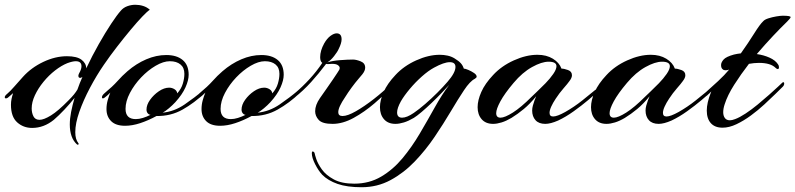

<svg xmlns="http://www.w3.org/2000/svg" viewBox="-42 -519 3339 806"><path d="M282 88Q266 74 258.5 52.5Q251 31 251 4Q251 -21 256.5 -49Q262 -77 271 -108Q252 -84 228.5 -59Q205 -34 184 -16Q142 18 93 18Q56 18 30 -5.5Q4 -29 4 -79Q4 -92 6.5 -104Q9 -116 13 -128Q7 -123 1.5 -118Q-4 -113 -9 -109Q-13 -106 -17 -106Q-22 -106 -22 -111Q-22 -117 -12 -125Q1 -136 17.5 -155Q34 -174 54 -196Q89 -235 139.5 -259Q190 -283 239 -283Q281 -283 300.5 -268Q320 -253 320 -232Q345 -285 372.5 -333.5Q400 -382 424.5 -419Q449 -456 465 -474Q476 -487 492.5 -493Q509 -499 526 -499Q543 -499 559 -494Q575 -489 587 -478Q577 -472 555.5 -449.5Q534 -427 506.5 -394Q479 -361 449.5 -323Q420 -285 394 -247Q363 -202 335.5 -150Q308 -98 291 -49.5Q274 -1 274 36Q274 66 287 82Q290 86 287 87.5Q284 89 282 88ZM124 -16Q142 -16 172 -34.5Q202 -53 246 -98Q260 -112 268.5 -122.5Q277 -133 283 -143Q288 -157 293 -170Q298 -183 304 -196Q298 -192 295 -192Q287 -192 287 -201Q287 -205 290 -211Q300 -228 300 -241Q300 -262 276 -262Q263 -262 241 -254Q216 -244 189.5 -223.5Q163 -203 140.5 -175.5Q118 -148 104.5 -119Q91 -90 91 -64Q91 -45 98.5 -30.5Q106 -16 124 -16Z M483 9Q444 9 424.5 -10.5Q405 -30 405 -61Q405 -80 410 -98Q415 -116 421 -130Q414 -123 407.5 -117.5Q401 -112 397 -109Q393 -106 390 -106Q386 -106 386 -111Q386 -118 396 -127Q431 -156 451 -178.5Q471 -201 493 -220Q530 -252 572 -270Q614 -288 656 -288Q700 -288 725 -267Q750 -246 750 -205Q750 -182 736.5 -152Q723 -122 694 -90Q682 -77 667 -64.5Q652 -52 641 -46Q690 -51 733 -80.5Q776 -110 810 -139Q815 -142 817 -142Q822 -142 822 -137Q822 -133 817 -128Q774 -87 724.5 -59Q675 -31 615 -32Q580 -13 546.5 -2Q513 9 483 9ZM528 -19Q542 -19 558 -24Q574 -29 590 -37Q584 -37 578.5 -43Q573 -49 573 -59Q573 -79 588 -100Q603 -121 625 -136Q647 -151 668 -151Q680 -151 690.5 -144.5Q701 -138 702 -127Q719 -146 725.5 -168Q732 -190 732 -209Q732 -235 715.5 -248.5Q699 -262 671 -262Q644 -262 611.5 -243Q579 -224 550.5 -194Q522 -164 503.5 -129Q485 -94 485 -62Q485 -19 528 -19Z M882 9Q843 9 823.5 -10.5Q804 -30 804 -61Q804 -80 809 -98Q814 -116 820 -130Q813 -123 806.5 -117.5Q800 -112 796 -109Q792 -106 789 -106Q785 -106 785 -111Q785 -118 795 -127Q830 -156 850 -178.5Q870 -201 892 -220Q929 -252 971 -270Q1013 -288 1055 -288Q1099 -288 1124 -267Q1149 -246 1149 -205Q1149 -182 1135.5 -152Q1122 -122 1093 -90Q1081 -77 1066 -64.5Q1051 -52 1040 -46Q1089 -51 1132 -80.5Q1175 -110 1209 -139Q1214 -142 1216 -142Q1221 -142 1221 -137Q1221 -133 1216 -128Q1173 -87 1123.5 -59Q1074 -31 1014 -32Q979 -13 945.5 -2Q912 9 882 9ZM927 -19Q941 -19 957 -24Q973 -29 989 -37Q983 -37 977.5 -43Q972 -49 972 -59Q972 -79 987 -100Q1002 -121 1024 -136Q1046 -151 1067 -151Q1079 -151 1089.5 -144.5Q1100 -138 1101 -127Q1118 -146 1124.5 -168Q1131 -190 1131 -209Q1131 -235 1114.5 -248.5Q1098 -262 1070 -262Q1043 -262 1010.5 -243Q978 -224 949.5 -194Q921 -164 902.5 -129Q884 -94 884 -62Q884 -19 927 -19Z M1354 1Q1311 1 1296 -15.5Q1281 -32 1281 -52Q1281 -78 1301 -107Q1313 -124 1328 -145.5Q1343 -167 1356 -186Q1369 -205 1374 -213Q1381 -223 1382.5 -226.5Q1384 -230 1384 -234Q1384 -240 1376.5 -245.5Q1369 -251 1352 -251Q1347 -251 1343.5 -250.5Q1340 -250 1336 -250Q1328 -250 1327 -251L1324 -247Q1296 -210 1264 -174.5Q1232 -139 1194 -109Q1190 -106 1188 -106Q1184 -106 1184 -110Q1184 -118 1196 -128Q1227 -154 1257 -186.5Q1287 -219 1311 -255Q1302 -261 1302 -279Q1302 -306 1319 -337Q1331 -358 1345.5 -368.5Q1360 -379 1371 -379Q1392 -379 1392 -354Q1392 -338 1380 -314Q1375 -302 1360.5 -283.5Q1346 -265 1332 -257Q1353 -264 1385.5 -266.5Q1418 -269 1440 -269Q1453 -269 1472 -261.5Q1491 -254 1491 -235Q1491 -222 1479 -207Q1476 -203 1463 -188Q1450 -173 1434.5 -152Q1419 -131 1406 -110Q1393 -91 1385.5 -75Q1378 -59 1378 -48Q1378 -32 1396 -32Q1417 -32 1452 -52Q1487 -72 1527.5 -103.5Q1568 -135 1602 -169Q1606 -173 1609 -173Q1613 -173 1613 -168Q1613 -162 1608 -157Q1573 -122 1530.5 -85.5Q1488 -49 1442.5 -24Q1397 1 1354 1Z M1476 267Q1415 267 1375 253Q1335 239 1311 215Q1295 198 1281 170.5Q1267 143 1267 124Q1267 117 1270 117Q1277 117 1279 125Q1279 128 1285.5 148Q1292 168 1309 192Q1326 216 1359 234Q1392 252 1445 252Q1508 252 1558 222.5Q1608 193 1647.5 145.5Q1687 98 1720 42Q1753 -14 1783 -68Q1813 -122 1844 -163Q1831 -149 1811.5 -128.5Q1792 -108 1770 -87Q1748 -66 1728 -49Q1708 -32 1695 -24Q1673 -11 1653.5 -5Q1634 1 1618 1Q1587 1 1570 -18.5Q1553 -38 1553 -69Q1553 -98 1568.5 -133Q1584 -168 1618 -204Q1653 -242 1705 -265.5Q1757 -289 1804 -289Q1821 -289 1837 -285.5Q1853 -282 1866 -274Q1884 -263 1892.5 -253.5Q1901 -244 1905 -231Q1911 -231 1924 -225.5Q1937 -220 1948 -212.5Q1959 -205 1959 -197Q1959 -193 1951 -188Q1931 -178 1906 -140.5Q1881 -103 1850.5 -51.5Q1820 0 1782.5 55.5Q1745 111 1699 159Q1653 207 1597.5 237Q1542 267 1476 267ZM1646 -25Q1666 -25 1695 -45Q1717 -60 1743 -82.5Q1769 -105 1794 -130Q1819 -155 1837 -176Q1870 -214 1870 -238Q1870 -258 1846 -258Q1822 -258 1780 -235Q1756 -222 1729 -198Q1702 -174 1678.5 -146Q1655 -118 1641 -94Q1625 -65 1625 -47Q1625 -25 1646 -25Z M2028 1Q1997 1 1980 -18.5Q1963 -38 1963 -69Q1963 -98 1978.5 -133Q1994 -168 2028 -204Q2063 -242 2115 -265.5Q2167 -289 2214 -289Q2252 -289 2279 -272.5Q2306 -256 2315 -231Q2326 -231 2342.5 -225Q2359 -219 2359 -203Q2359 -192 2348 -178Q2341 -168 2323.5 -148Q2306 -128 2291 -105Q2279 -87 2272 -71.5Q2265 -56 2265 -45Q2265 -30 2280 -30Q2297 -30 2331 -49Q2368 -70 2402 -97Q2436 -124 2455 -140Q2460 -144 2462 -144Q2466 -144 2466 -139Q2466 -133 2461 -128Q2452 -120 2426 -98Q2400 -76 2366.5 -52Q2333 -28 2301 -13Q2285 -6 2271.5 -2.5Q2258 1 2247 1Q2220 1 2206 -14.5Q2192 -30 2192 -55Q2192 -65 2195 -76Q2198 -87 2202 -98L2209 -115Q2183 -83 2157 -61.5Q2131 -40 2105 -24Q2083 -11 2063.5 -5Q2044 1 2028 1ZM2059 -25Q2077 -25 2111 -46.5Q2145 -68 2190 -113Q2196 -119 2212.5 -134.5Q2229 -150 2248 -169.5Q2267 -189 2280.5 -208.5Q2294 -228 2294 -241Q2294 -260 2261 -260Q2232 -260 2191.5 -237.5Q2151 -215 2114 -171Q2076 -126 2058.5 -93.5Q2041 -61 2041 -44Q2041 -25 2059 -25Z M2504 1Q2473 1 2456 -18.5Q2439 -38 2439 -69Q2439 -98 2454.5 -133Q2470 -168 2504 -204Q2539 -242 2591 -265.5Q2643 -289 2690 -289Q2728 -289 2755 -272.5Q2782 -256 2791 -231Q2802 -231 2818.5 -225Q2835 -219 2835 -203Q2835 -192 2824 -178Q2817 -168 2799.5 -148Q2782 -128 2767 -105Q2755 -87 2748 -71.5Q2741 -56 2741 -45Q2741 -30 2756 -30Q2773 -30 2807 -49Q2844 -70 2878 -97Q2912 -124 2931 -140Q2936 -144 2938 -144Q2942 -144 2942 -139Q2942 -133 2937 -128Q2928 -120 2902 -98Q2876 -76 2842.5 -52Q2809 -28 2777 -13Q2761 -6 2747.5 -2.5Q2734 1 2723 1Q2696 1 2682 -14.5Q2668 -30 2668 -55Q2668 -65 2671 -76Q2674 -87 2678 -98L2685 -115Q2659 -83 2633 -61.5Q2607 -40 2581 -24Q2559 -11 2539.5 -5Q2520 1 2504 1ZM2535 -25Q2553 -25 2587 -46.5Q2621 -68 2666 -113Q2672 -119 2688.5 -134.5Q2705 -150 2724 -169.5Q2743 -189 2756.5 -208.5Q2770 -228 2770 -241Q2770 -260 2737 -260Q2708 -260 2667.5 -237.5Q2627 -215 2590 -171Q2552 -126 2534.5 -93.5Q2517 -61 2517 -44Q2517 -25 2535 -25Z M2991 17Q2959 17 2942 -2Q2925 -21 2925 -55Q2925 -87 2942 -130L2944 -135L2926 -118Q2922 -114 2917 -114Q2912 -114 2912 -118Q2912 -123 2919 -130Q2945 -153 2972.5 -178.5Q3000 -204 3019 -227Q3012 -224 3004 -224Q2996 -224 2992 -228Q2985 -233 2985 -246Q2985 -257 2995.5 -269Q3006 -281 3039 -290Q3046 -292 3053.5 -293Q3061 -294 3068 -295Q3100 -340 3124 -378.5Q3148 -417 3162 -430Q3168 -437 3183.5 -442Q3199 -447 3216.5 -450Q3234 -453 3244 -453Q3277 -453 3277 -447Q3277 -443 3262 -428Q3237 -404 3203.5 -368.5Q3170 -333 3135 -292Q3164 -288 3188.5 -277Q3213 -266 3224 -249Q3228 -244 3228 -237Q3228 -229 3223 -229Q3219 -229 3214 -234Q3193 -255 3144 -255Q3134 -255 3123.5 -254Q3113 -253 3102 -251Q3068 -207 3040 -163Q3012 -119 3000 -81Q2994 -63 2994 -48Q2994 -33 3001 -23.5Q3008 -14 3022 -14Q3031 -14 3044 -19Q3063 -26 3088 -42.5Q3113 -59 3138.5 -80Q3164 -101 3186.5 -121Q3209 -141 3224 -155Q3239 -169 3241 -171Q3244 -174 3246 -174Q3250 -174 3250 -168Q3250 -161 3244 -155Q3234 -145 3213.5 -125Q3193 -105 3166.5 -80.5Q3140 -56 3110 -34Q3080 -12 3049.5 2.5Q3019 17 2991 17Z"/></svg>

Font: Arizonia
Style: Regular
Weight: 400
Designer: Robert E. Leuschke
Foundry: Robert E. Leuschke
Version: Version 1.010; ttfautohint (v1.8.4.7-5d5b)